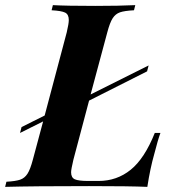

<svg xmlns="http://www.w3.org/2000/svg" viewBox="-62 -728 688 748"><path d="M563 -210Q553 -183 539 -128Q523 -72 512 0Q444 -3 285 -3Q67 -3 -42 0L-37 -20Q-1 -22 16.5 -28Q34 -34 45 -51Q56 -68 66 -106L106 -255L16 -210L22 -233L112 -278L198 -602Q206 -636 206 -650Q206 -672 191.5 -679Q177 -686 139 -688L144 -708Q196 -705 309 -705Q403 -705 465 -708L460 -688Q423 -686 405.5 -680Q388 -674 377 -657Q366 -640 356 -602L291 -360L517 -473L511 -450L285 -336L224 -106Q215 -68 215 -57Q215 -36 229.5 -29.5Q244 -23 282 -23H322Q393 -23 447 -66.5Q501 -110 541 -210Z"/></svg>

Font: Playfair Display SC
Style: Bold Italic
Weight: 700
Italic angle: -14°
Designer: Claus Eggers Sørensen
Foundry: Claus Eggers Sørensen
Version: Version 1.200; ttfautohint (v1.6)